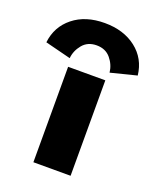

<svg xmlns="http://www.w3.org/2000/svg" viewBox="-211 -702 635 776"><g transform="rotate(20 106.5 -314.0)"><path d="M-90 -473.5Q-82 -543 -29.2 -585.2Q23.5 -627.5 106 -627.5Q187.5 -627.5 241.2 -585.8Q295 -544 303 -473.5L192 -445.5Q188.5 -478.5 166.5 -505Q144.5 -531.5 106 -531.5Q67.5 -531.5 45.5 -504.8Q23.5 -478 20.5 -445.5ZM26.5 0V-410.5H186.5V0Z"/></g></svg>

Font: League Spartan ExtraBold
Style: Regular
Weight: 800
Foundry: The League of Moveable Type
Version: Version 2.002